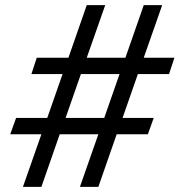

<svg xmlns="http://www.w3.org/2000/svg" viewBox="-20 -732 703 752"><path d="M43 -270H165L225.1 -441.9H103L124 -505.9H248L319.8 -711.9H392.1L319.8 -505.9H471.2L543 -711.9H615.2L543 -505.9H663.1L642.1 -441.9H520L460 -270H582L559.1 -206.1H437L365.2 0H293L365.2 -206.1H213.9L142.1 0H69.8L142.1 -206.1H20ZM296.9 -441.9 236.8 -270H388.2L448.2 -441.9Z"/></svg>

Font: Creato Display
Style: Italic
Weight: 400
Italic angle: -10°
Version: Version 1.000